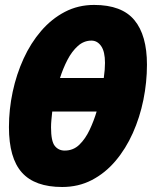

<svg xmlns="http://www.w3.org/2000/svg" viewBox="-20 -745 631 775"><path d="M231 9.8Q120.6 9.8 68.4 -48.6Q16.1 -106.9 16.1 -231.9Q16.1 -303.2 31.2 -374.3Q46.4 -445.3 75.2 -508.3Q104 -571.3 146 -620.1Q188 -668.9 241.7 -697Q295.4 -725.1 359.9 -725.1Q471.7 -725.1 522.5 -663.8Q573.2 -602.5 573.2 -483.9Q573.2 -413.1 558.8 -342Q544.4 -271 516.1 -207.8Q487.8 -144.5 446.3 -95.5Q404.8 -46.4 350.8 -18.3Q296.9 9.8 231 9.8ZM222.2 -430.2H398.9Q401.4 -447.3 402.6 -462.9Q403.8 -478.5 403.8 -491.2Q403.8 -536.6 388.4 -558.8Q373 -581.1 349.1 -581.1Q318.4 -581.1 294.2 -559.3Q270 -537.6 252.2 -503.2Q234.4 -468.8 222.2 -430.2ZM241.2 -137.2Q275.9 -137.2 300.3 -160.9Q324.7 -184.6 341.8 -220.9Q358.9 -257.3 370.1 -294.9H190.9Q189 -276.9 187.5 -261Q186 -245.1 186 -231Q186 -174.8 201.2 -156Q216.3 -137.2 241.2 -137.2Z"/></svg>

Font: Open Sans Condensed ExtraBold
Style: Italic
Weight: 800
Width: 3
Italic angle: -12°
Designer: Monotype Design Team
Foundry: Monotype Imaging Inc.
Version: Version 3.003; ttfautohint (v1.8.4)